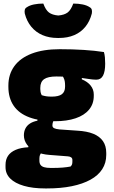

<svg xmlns="http://www.w3.org/2000/svg" viewBox="-20 -840 640 1077"><path d="M114 -81Q114 -102 122.5 -119Q131 -136 148 -147Q165 -158 190 -163V-183L286 -173Q280 -164 277 -155Q274 -146 274 -136Q274 -126 283.5 -121Q293 -116 314 -114L414 -107Q468 -104 503.5 -89.5Q539 -75 557.5 -48.5Q576 -22 576 18V29Q576 74 553.5 109Q531 144 487.5 168Q444 192 382.5 204.5Q321 217 244 217H233Q164 217 114 202.5Q64 188 37.5 161.5Q11 135 11 98V85Q11 55 25 34Q39 13 68 0.5Q97 -12 139 -14V-31L235 -2Q222 7 214.5 14.5Q207 22 204 30Q201 38 201 50V61Q201 76 207.5 85Q214 94 228 98Q242 102 264 102H277Q306 102 331 100Q356 98 376 94Q382 88 384 82Q386 76 386 67V57Q386 48 379.5 43Q373 38 361 37L258 29Q215 26 182.5 11Q150 -4 132 -28Q114 -52 114 -81ZM321 -425 439 -421V-395Q471 -382 488.5 -360Q506 -338 506 -310V-302Q506 -257 479.5 -225Q453 -193 404 -176.5Q355 -160 288 -160Q204 -160 145.5 -181.5Q87 -203 57 -246.5Q27 -290 27 -353V-360Q27 -423 60.5 -469Q94 -515 158.5 -539.5Q223 -564 315 -564Q387 -564 450 -560Q513 -556 563 -548Q567 -534 568.5 -518Q570 -502 570 -483Q570 -439 558 -416Q546 -393 520 -393Q502 -393 474 -397.5Q446 -402 403 -406.5Q360 -411 296 -411Q249 -411 227.5 -396Q206 -381 206 -347V-340Q206 -332 207.5 -324Q209 -316 214 -306Q227 -302 239 -300Q251 -298 270 -298Q309 -298 327 -311.5Q345 -325 345 -354V-362Q345 -374 343 -385Q341 -396 335.5 -406Q330 -416 321 -425ZM307 -753Q341 -756 359.5 -770Q378 -784 391 -820Q420 -820 444 -815Q468 -810 484 -799Q493 -794 495 -784.5Q497 -775 495 -764Q484 -721 459 -690Q434 -659 396.5 -643Q359 -627 311 -627H303Q256 -627 218.5 -643Q181 -659 155.5 -690Q130 -721 119 -764Q117 -775 119 -784.5Q121 -794 130 -799Q146 -810 170 -815Q194 -820 223 -820Q236 -784 254.5 -770Q273 -756 307 -753Z"/></svg>

Font: Recursive Casual Black
Style: Regular
Weight: 900
Version: Version 1.047